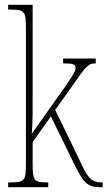

<svg xmlns="http://www.w3.org/2000/svg" viewBox="-20 -780 448 800"><path d="M14 0H181V-20H178C122 -20 116 -26 116 -96V-188L192 -295L287 -101C331 -10 348 0 402 0H408V-20H401C359 -20 343 -43 311 -114L210 -322L268 -403C336 -500 343 -516 379 -516V-536H243V-516C285 -516 295 -512 295 -496C295 -481 277 -454 211 -362L112 -222C117 -266 116 -336 116 -373V-760H14V-740H21C82 -740 88 -734 88 -664V-96C88 -26 82 -20 21 -20H14Z"/></svg>

Font: Noto Serif Armenian ExtraCondensed Thin
Style: Regular
Weight: 100
Width: 2
Designer: Monotype Design Team
Foundry: Monotype Imaging Inc.
Version: Version 2.008